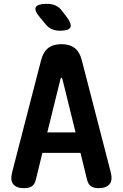

<svg xmlns="http://www.w3.org/2000/svg" viewBox="-20 -970 640 1000"><path d="M226.4 -280.5H373.6L305 -558.5Q303 -565.2 300 -565.2Q297 -565.2 295 -558.5ZM399.2 -173.7H200.8L166.4 -33Q161 -10.6 146.6 -0.3Q132.2 10 104.8 10Q64.8 10 48.5 -11.2Q32.3 -32.3 43.8 -75.3L194.2 -657.2Q205 -699.5 231 -719.7Q257.1 -740 300 -740Q342.9 -740 369 -719.7Q395 -699.5 405.8 -657.2L556.2 -75.3Q567.7 -32.3 550.8 -11.2Q533.8 10 494.5 10Q467.1 10 453 -0.7Q439 -11.3 433.6 -33ZM292.7 -810Q269.7 -810 251.1 -817.8Q232.5 -825.5 217.6 -843.8L187 -880.5Q156.2 -917.7 167.1 -933.8Q178 -950 223.2 -950Q251.4 -950 270 -941.2Q288.6 -932.4 302.4 -914.2L327.9 -881Q354.9 -844.8 346.5 -827.4Q338 -810 292.7 -810Z"/></svg>

Font: Maple Mono
Style: Regular
Weight: 400
Monospace: yes
Designer: subframe7536
Version: Version 7.300